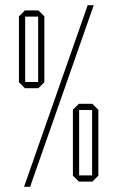

<svg xmlns="http://www.w3.org/2000/svg" viewBox="-20 -720 452 740"><path d="M73 0V-1L318 -700H341V-699L96 0ZM76 -380 53 -403V-404H127V-380ZM53 -404V-657L76 -680H77V-404ZM127 -380V-656H151V-403L128 -380ZM77 -656V-680H128L151 -657V-656ZM284 -20 261 -43V-44H335V-20ZM261 -44V-297L284 -320H285V-44ZM335 -20V-296H359V-43L336 -20ZM285 -296V-320H336L359 -297V-296Z"/></svg>

Font: Foldit Thin
Style: Regular
Weight: 100
Designer: Sophia Tai
Foundry: Sophia Tai
Version: Version 1.003